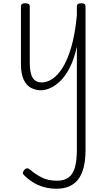

<svg xmlns="http://www.w3.org/2000/svg" viewBox="-20 -535 668 1174"><path d="M230 17Q198 17 170 2.5Q142 -12 125 -47.5Q108 -83 108 -145V-496Q108 -506 114.5 -510.5Q121 -515 135 -515Q148 -515 155 -510.5Q162 -506 162 -496V-155Q162 -113 169 -85.5Q176 -58 192.5 -44.5Q209 -31 235 -31Q268 -31 301 -53Q334 -75 364 -123Q394 -171 416.5 -249.5Q439 -328 450 -440V-496Q450 -506 456.5 -510.5Q463 -515 477 -515Q491 -515 497 -510.5Q503 -506 503 -496V383Q503 462 483.5 514.5Q464 567 424.5 593Q385 619 325 619Q283 619 247 608.5Q211 598 181.5 579.5Q152 561 128 537Q119 529 119.5 521.5Q120 514 129 503Q139 494 146.5 494Q154 494 163 502Q199 532 237 551Q275 570 329 570Q372 570 399 550.5Q426 531 438 489Q450 447 450 381V-249Q433 -173 406.5 -121.5Q380 -70 349 -40Q318 -10 287.5 3.5Q257 17 230 17Z"/></svg>

Font: Playwrite FR Moderne ExtraLight
Style: Regular
Weight: 250
Version: Version 1.002